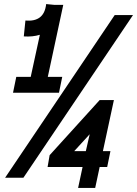

<svg xmlns="http://www.w3.org/2000/svg" viewBox="-20 -874 674 944"><path d="M97 -695 105 -773Q151 -769 176.5 -789Q202 -809 207 -854L248 -850H291L215 -496H286L270 -418H44L60 -496H131L176 -703Q140 -692 97 -695ZM5 0 544 -800H634L95 0ZM364 50 386 -53H214L224 -111L470 -382H540L486 -131H523L507 -53H470L448 50ZM345 -131H402L421 -214Z"/></svg>

Font: Victor Mono Thin
Style: Bold Italic
Weight: 700
Italic angle: -12°
Monospace: yes
Version: Version 1.561;gftools[0.9.30]